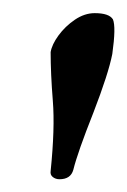

<svg xmlns="http://www.w3.org/2000/svg" viewBox="-20 -702 197 298"><path d="M72.3 -423.8Q66.4 -423.8 62 -427.2Q57.6 -430.7 58.6 -436.5Q65.4 -502.9 62 -545.4Q58.6 -587.9 58.6 -621.1Q60.5 -632.8 70.8 -647Q81.1 -661.1 96.2 -671.4Q111.3 -681.6 127 -681.6Q149.4 -681.6 155.3 -671.9Q160.2 -660.2 154.3 -618.2Q148.4 -587.9 125 -527.3Q100.6 -465.8 93.8 -438.5Q89.8 -423.8 72.3 -423.8Z"/></svg>

Font: Crimson Text SemiBold
Style: Italic
Weight: 600
Italic angle: -11°
Designer: Sebastian Kosch
Foundry: Sebastian Kosch
Version: Version 1.100; ttfautohint (v1.8.4)